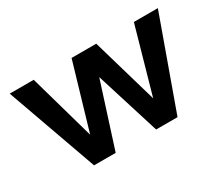

<svg xmlns="http://www.w3.org/2000/svg" viewBox="-92 -682 1012 884"><g transform="rotate(-30 414.0 -240.0)"><path d="M246.2 -131.2 147.5 -480H20L191.2 0H306.2L415 -340L521.2 0H635L807.5 -480H680L581.2 -131.2L480 -480H348.8Z"/></g></svg>

Font: Cambay
Style: Bold
Weight: 700
Designer: Pooja Saxena
Foundry: Pooja Saxena
Version: Version 1.096;PS 001.096;hotconv 1.0.70;makeotf.lib2.5.58329